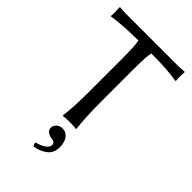

<svg xmlns="http://www.w3.org/2000/svg" viewBox="-262 -737 1065 1065"><g transform="rotate(45 270.0 -205.0)"><path d="M268.1 53.2Q296.4 53.2 313.2 76.7Q330.1 100.1 330.1 139.2Q330.1 181.6 300.5 206.1Q271 230.5 224.1 237.8Q215.8 229.5 215.8 213.9Q250.5 206.1 270.8 190.9Q291 175.8 291 161.1Q291 147.5 283.2 141.8Q275.4 136.2 259.8 134.8Q217.8 127.4 217.8 96.2Q217.8 78.1 232.2 65.7Q246.6 53.2 268.1 53.2ZM227.1 -444.8Q227.1 -561.5 219.2 -588.9Q159.7 -588.9 109.4 -585.4Q59.6 -582 38.1 -578.6L17.1 -575.2L15.1 -579.1Q18.1 -602.5 15.1 -645L17.1 -647.9Q41 -645 77.1 -645H462.9Q499 -645 522.9 -647.9L524.9 -645Q522 -602.5 524.9 -579.1L522.9 -575.2Q454.1 -588.9 320.8 -588.9Q313 -561.5 313 -444.8V-200.2Q313 -75.2 323.2 0L320.8 2.9Q302.7 0 270 0Q237.3 0 219.2 2.9L216.8 0Q227.1 -71.3 227.1 -200.2Z"/></g></svg>

Font: Linux Biolinum G
Style: Regular
Weight: 400
Designer: Philipp H. Poll
Foundry: Philipp H. Poll
Version: Version 1.1.0 ; ttfautohint (v1.6)